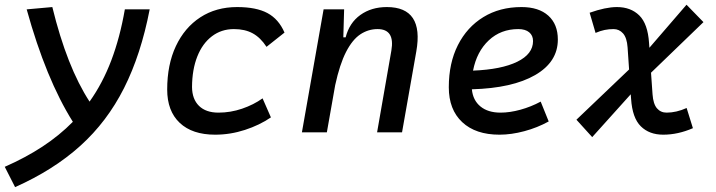

<svg xmlns="http://www.w3.org/2000/svg" viewBox="-62 -557 3012 808"><path d="M1.5 230.5 -42 145Q45.9 106.4 117.2 59.6Q188.5 12.7 244.6 -44.4Q131.3 -224.6 50.3 -517.6L158.2 -527.3Q219.7 -275.4 314.9 -129.4Q370.1 -207 406.5 -303.2Q442.9 -399.4 463.4 -517.6H567.9Q531.2 -327.6 460 -186.3Q388.7 -44.9 276.1 56.6Q163.6 158.2 1.5 230.5Z M857.4 -83Q908.2 -83 956.8 -99.6Q1005.4 -116.2 1043 -143.1L1078.1 -63Q1030.3 -30.3 968.8 -10.3Q907.2 9.8 843.3 9.8Q747.1 9.8 694.3 -40Q641.6 -89.8 641.6 -180.2Q641.6 -285.2 678.2 -363Q714.8 -440.9 781 -484.1Q847.2 -527.3 936 -527.3Q1016.1 -527.3 1063.5 -502Q1110.8 -476.6 1135.3 -419.9L1059.6 -359.9Q1034.2 -398.9 1001.5 -416.7Q968.8 -434.6 922.4 -434.6Q869.6 -434.6 829.8 -404.3Q790 -374 768.3 -319.3Q746.6 -264.6 746.1 -190.9Q746.6 -139.6 775.6 -111.3Q804.7 -83 857.4 -83Z M1208.5 0 1299.8 -517.6H1386.2L1382.8 -399.9H1392.6Q1408.2 -460.9 1454.6 -494.1Q1501 -527.3 1565.9 -527.3Q1723.1 -527.3 1689.9 -340.3L1629.9 0H1524.9L1585 -344.2Q1600.6 -434.6 1526.9 -434.6Q1487.8 -434.6 1454.3 -412.4Q1420.9 -390.1 1394.3 -338.4Q1367.7 -286.6 1348.6 -198.7L1313.5 0Z M2044.4 -83Q2083.5 -83 2127.9 -95.2Q2172.4 -107.4 2213.4 -129.4L2247.1 -45.9Q2199.2 -19.5 2144.5 -4.9Q2089.8 9.8 2040 9.8Q1939.5 9.8 1883.1 -43Q1826.7 -95.7 1826.7 -189.9Q1826.7 -291.5 1865 -367.2Q1903.3 -442.9 1972.2 -485.1Q2041 -527.3 2132.8 -527.3Q2205.1 -527.3 2245.4 -491.2Q2285.6 -455.1 2285.6 -390.6Q2285.6 -296.4 2190.2 -241.2Q2094.7 -186 1923.8 -181.2Q1928.2 -134.8 1960 -108.9Q1991.7 -83 2044.4 -83ZM1928.7 -259.8Q2048.3 -264.6 2114.7 -297.1Q2181.2 -329.6 2181.2 -384.3Q2181.2 -407.7 2165 -421.1Q2148.9 -434.6 2119.1 -434.6Q2045.4 -434.6 1994.9 -387.2Q1944.3 -339.8 1928.7 -259.8Z M2430.2 20 2363.8 -53.2 2585.4 -264.6 2579.1 -357.4Q2576.2 -397.9 2560.1 -416.3Q2543.9 -434.6 2520 -434.6Q2500.5 -434.6 2482.4 -430.9Q2464.4 -427.2 2444.3 -418.5L2419.4 -503.4Q2486.8 -527.3 2534.2 -527.3Q2592.3 -527.3 2628.2 -492.2Q2664.1 -457 2669.4 -376.5L2670.9 -356L2827.1 -537.1L2898.4 -463.9L2677.7 -251L2684.1 -160.2Q2687 -119.6 2702.6 -101.3Q2718.3 -83 2743.2 -83Q2784.2 -83 2827.6 -102.5L2854 -17.6Q2791 9.8 2729 9.8Q2670.4 9.8 2634.8 -25.4Q2599.1 -60.5 2593.8 -141.1L2592.3 -160.2Z"/></svg>

Font: Cascadia Mono
Style: Italic
Weight: 400
Italic angle: -10°
Monospace: yes
Designer: Aaron Bell
Foundry: Saja Typeworks
Version: Version 2404.023; ttfautohint (v1.8.4)